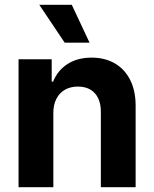

<svg xmlns="http://www.w3.org/2000/svg" viewBox="-20 -776 638 796"><path d="M201.1 0H56.9V-530.3H194.3V-437.3H200Q218.9 -484.2 260 -510.6Q301.1 -537.1 359.7 -537.1Q415 -537.1 456.1 -513.2Q497.3 -489.3 519.8 -444.4Q542.3 -399.5 542.3 -338V0H398.1V-312.8Q398.1 -345.5 387 -368.8Q375.8 -392 354.5 -404.6Q333.2 -417.1 302.8 -417.1Q272.6 -417.1 249.5 -404.1Q226.5 -391.1 213.8 -366.4Q201.1 -341.7 201.1 -307.3ZM142.9 -756.1H277.6L351.2 -599.2H248.1Z"/></svg>

Font: Pretendard JP Variable
Style: Regular
Weight: 400
Designer: Base glyphs from Inter by Rasmus Andersson; Hangul glyphs from Noto Sans CJK(Source Han Sans) by Jang Soo-young and Kang
Foundry: Kil Hyung-jin
Version: Version 1.307;Glyphs 3.2 (3192)